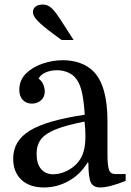

<svg xmlns="http://www.w3.org/2000/svg" viewBox="-20 -815 577 845"><path d="M38 -117Q38 -195 111 -240Q184 -285 353 -310Q349 -369 342 -402Q335 -435 324 -455Q310 -481 285 -493.5Q260 -506 231 -506Q203 -506 180.5 -496Q158 -486 150 -469Q164 -459 170.5 -443Q177 -427 177 -413Q177 -388 160.5 -373.5Q144 -359 120 -359Q96 -359 80.5 -375Q65 -391 65 -420Q65 -462 94 -491Q123 -520 167.5 -535Q212 -550 257 -550Q298 -550 332.5 -537.5Q367 -525 391 -501Q453 -439 453 -281V-136Q453 -87 459.5 -68Q466 -49 488 -49H533V-19Q461 10 421 10Q390 10 379.5 -12.5Q369 -35 369 -99H365Q334 -48 283 -19Q232 10 173 10Q110 10 74 -24Q38 -58 38 -117ZM215 -48Q243 -48 273.5 -62.5Q304 -77 325 -103Q341 -123 348.5 -150.5Q356 -178 356 -215Q356 -232 355 -248.5Q354 -265 352 -280Q271 -264 225 -245.5Q179 -227 160 -201.5Q141 -176 141 -138Q141 -95 160.5 -71.5Q180 -48 215 -48ZM255 -715 304 -639H251L213 -667Q166 -702 145.5 -723.5Q125 -745 125 -760Q125 -778 137 -786.5Q149 -795 170 -795Q191 -795 209 -777.5Q227 -760 255 -715Z"/></svg>

Font: Domine
Style: Regular
Weight: 400
Designer: Pablo Impallari, Rodrigo Fuenzalida, Brenda Gallo
Foundry: Pablo Impallari, Rodrigo Fuenzalida, Brenda Gallo
Version: Version 2.000